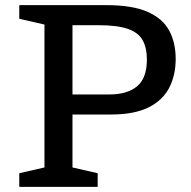

<svg xmlns="http://www.w3.org/2000/svg" viewBox="-20 -727 745 747"><path d="M55 -654V-707H394Q494.5 -707 553.5 -681.2Q612.5 -655.5 638 -608.5Q663.5 -561.5 663.5 -497.5Q663.5 -434.5 638.5 -385.8Q613.5 -337 558 -309.2Q502.5 -281.5 411 -281.5H262V-75.5L360 -53V0H55V-53L153 -75.5V-631.5ZM551.5 -495.5Q551.5 -540.5 535.2 -570.2Q519 -600 477.8 -614.5Q436.5 -629 361.5 -629H262V-359.5H405.5Q475 -359.5 513.2 -391.2Q551.5 -423 551.5 -495.5Z"/></svg>

Font: Newsreader Caption
Style: Regular
Weight: 400
Designer: Hugues Gentile
Foundry: Production Type
Version: Version 1.001